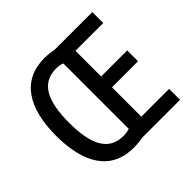

<svg xmlns="http://www.w3.org/2000/svg" viewBox="-176 -1003 1105 1105"><g transform="rotate(-45 376.5 -450.5)"><path d="M320 -815C139 -815 52 -677 52 -452C52 -226 136 -86 320 -86C348 -86 373 -89 396 -93H703V-182H477V-421H689V-509H477V-718H703V-807H395C373 -812 347 -815 320 -815ZM323 -725C343 -725 363 -722 376 -716V-183C363 -179 343 -176 324 -176C202 -177 158 -281 158 -451C158 -619 201 -723 323 -725Z"/></g></svg>

Font: Noto Sans Kannada UI Condensed Medium
Style: Regular
Weight: 500
Width: 3
Designer: Jelle Bosma - Monotype Design Team
Foundry: Monotype Imaging Inc.
Version: Version 2.005